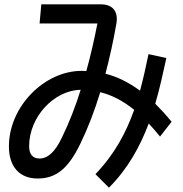

<svg xmlns="http://www.w3.org/2000/svg" viewBox="-20 -806 840 883"><path d="M21 -132C21 -44 66 15 153 15C240 15 295 -33 349 -144C384 -216 415 -296 441 -382C494 -369 545 -343 597 -301C560 -196 507 -97 419 -5L481 57C568 -30 624 -132 664 -238C681 -220 698 -200 716 -178L769 -246C744 -277 719 -304 694 -329C715 -400 730 -471 745 -539L663 -557C651 -500 639 -444 624 -389C572 -427 520 -453 465 -467C484 -539 501 -616 515 -696C526 -755 496 -786 445 -786H170L162 -698H428C413 -621 396 -548 377 -479C369 -480 362 -480 354 -480C187 -480 21 -319 21 -132ZM114 -134C114 -269 229 -391 351 -393C327 -316 299 -244 265 -174C234 -108 200 -77 162 -77C129 -77 114 -98 114 -134Z"/></svg>

Font: Smiley Sans Oblique
Style: Regular
Weight: 400
Italic angle: -8°
Designer: oooooohmygosh, Nagisa Chen, Janine Sui, Heda Shi, Jian Li
Foundry: atelierAnchor
Version: Version 2.0.1